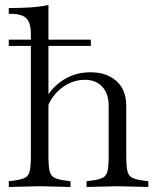

<svg xmlns="http://www.w3.org/2000/svg" viewBox="-20 -742 622 765"><path d="M15 -559V-584H342V-559ZM15 3V-20L31 -22Q64 -26 79 -33.5Q94 -41 98.5 -61Q103 -81 103 -121V-606Q103 -651 85 -669Q67 -687 22 -687H15V-710Q67 -710 103 -712.5Q139 -715 173 -722V-121Q173 -81 177.5 -61Q182 -41 197.5 -33.5Q213 -26 245 -22L261 -20V3L138 0ZM325 3V-20L341 -22Q374 -26 389 -33.5Q404 -41 408.5 -61Q413 -81 413 -121V-321Q413 -369 387.5 -396.5Q362 -424 318 -424Q269 -424 227 -392.5Q185 -361 168 -311V-359Q197 -404 241.5 -429Q286 -454 340 -454Q406 -454 444.5 -418.5Q483 -383 483 -321V-121Q483 -81 487.5 -61Q492 -41 507.5 -33.5Q523 -26 555 -22L571 -20V3L448 0Z"/></svg>

Font: Baskervville
Style: Regular
Weight: 400
Designer: Alexis Faudot, Rémi Forte, Morgane Pierson, Rafael Ribas, Tanguy Vanlaeys, Rosalie Wagner, Thomas Huot-Marchand
Foundry: ANRT
Version: Version 1.100